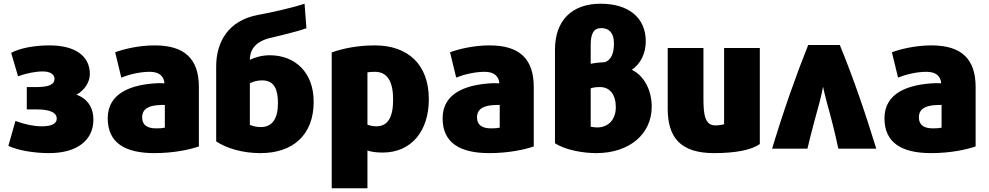

<svg xmlns="http://www.w3.org/2000/svg" viewBox="-20 -799 5318 1032"><path d="M482 -156C482 -44 393 24 244 24C160 24 72 8 25 -15L63 -149C110 -131 162 -120 204 -120C257 -120 285 -134 285 -161C285 -194 249 -211 175 -211H124V-331H176C242 -331 273 -345 273 -375C273 -400 249 -415 210 -415C171 -415 120 -405 77 -389L40 -515C87 -540 163 -555 246 -555C383 -555 463 -499 463 -401C463 -358 435 -314 391 -290C450 -269 482 -221 482 -156Z M1049 -12C1001 5 914 24 810 24C654 24 559 -30 559 -163C559 -301 688 -346 832 -352C844 -352 855 -352 864 -351C861 -388 838 -413 785 -413C732 -413 675 -399 632 -382L599 -518C642 -534 722 -555 812 -555C972 -555 1049 -483 1049 -331ZM866 -113V-235C855 -235 843 -235 832 -234C783 -231 744 -216 744 -168C744 -126 773 -109 819 -109C844 -109 853 -110 866 -113Z M1474 -245C1474 -315 1456 -367 1389 -367C1365 -367 1339 -361 1323 -351V-128C1341 -120 1363 -116 1382 -116C1444 -116 1474 -162 1474 -245ZM1142 -39V-443C1142 -568 1203 -689 1368 -719C1438 -732 1544 -755 1617 -779L1627 -647C1577 -629 1482 -607 1441 -597C1356 -579 1323 -535 1323 -477C1352 -492 1391 -502 1430 -502C1568 -502 1666 -408 1666 -252C1666 -73 1554 24 1380 24C1285 24 1199 -1 1142 -39Z M2285 -266C2285 -93 2190 21 2037 21C2002 21 1975 17 1955 10V213H1763V-517C1820 -538 1902 -555 1995 -555C2172 -555 2285 -453 2285 -266ZM2093 -264C2093 -361 2062 -413 1995 -413C1978 -413 1964 -412 1955 -410V-129C1966 -125 1983 -120 2002 -120C2066 -120 2093 -170 2093 -264Z M2849 -12C2801 5 2714 24 2610 24C2454 24 2359 -30 2359 -163C2359 -301 2488 -346 2632 -352C2644 -352 2655 -352 2664 -351C2661 -388 2638 -413 2585 -413C2532 -413 2475 -399 2432 -382L2399 -518C2442 -534 2522 -555 2612 -555C2772 -555 2849 -483 2849 -331ZM2666 -113V-235C2655 -235 2643 -235 2632 -234C2583 -231 2544 -216 2544 -168C2544 -126 2573 -109 2619 -109C2644 -109 2653 -110 2666 -113Z M3451 -577C3451 -512 3423 -455 3376 -424C3441 -393 3483 -315 3483 -226C3483 -79 3364 24 3185 24C3120 24 3024 10 2963 -29V-532C2963 -688 3053 -779 3208 -779C3360 -779 3451 -703 3451 -577ZM3290 -223C3290 -290 3258 -331 3206 -331C3182 -331 3169 -329 3155 -324V-118C3166 -116 3177 -114 3189 -114C3250 -114 3290 -156 3290 -223ZM3155 -456C3178 -461 3207 -464 3232 -465C3264 -477 3280 -510 3280 -566C3280 -619 3256 -648 3212 -648C3172 -648 3155 -620 3155 -558Z M4064 -25C4019 8 3930 24 3818 24C3637 24 3569 -61 3569 -214V-541H3761V-272C3761 -184 3768 -125 3825 -125C3844 -125 3860 -128 3872 -131V-541H4064Z M4130 0C4192 -205 4259 -395 4324 -557H4494C4562 -392 4627 -205 4690 0H4486C4468 -86 4446 -171 4423 -253C4416 -280 4406 -320 4404 -333C4402 -320 4394 -282 4386 -253C4363 -170 4339 -81 4320 0Z M5224 -12C5176 5 5089 24 4985 24C4829 24 4734 -30 4734 -163C4734 -301 4863 -346 5007 -352C5019 -352 5030 -352 5039 -351C5036 -388 5013 -413 4960 -413C4907 -413 4850 -399 4807 -382L4774 -518C4817 -534 4897 -555 4987 -555C5147 -555 5224 -483 5224 -331ZM5041 -113V-235C5030 -235 5018 -235 5007 -234C4958 -231 4919 -216 4919 -168C4919 -126 4948 -109 4994 -109C5019 -109 5028 -110 5041 -113Z"/></svg>

Font: Repo Black
Style: Regular
Weight: 900
Designer: Stefan Peev
Foundry: Context Ltd
Version: Version 1.502